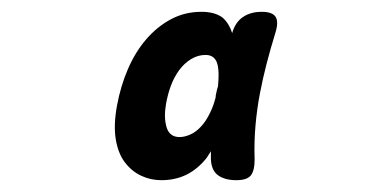

<svg xmlns="http://www.w3.org/2000/svg" viewBox="-20 -760 640 325"><path d="M253 -455Q235 -455 219 -462.5Q203 -470 191.5 -485Q180 -500 176 -524Q172 -548 178 -581Q184 -614 196.5 -643Q209 -672 227.5 -693.5Q246 -715 269.5 -727.5Q293 -740 321 -740Q344 -740 357 -730Q368 -720 373 -704Q378 -722 391 -731Q404 -740 423 -740Q441 -740 446.5 -731.5Q452 -723 446 -704Q438 -678 431.5 -653Q425 -628 420 -602Q415 -576 412.5 -548Q410 -520 411 -490Q411 -471 404.5 -463Q398 -455 380 -455Q361 -455 349.5 -463Q338 -471 337 -490V-504Q333 -498 330 -493Q315 -474 296 -464.5Q277 -455 253 -455ZM284 -528Q292 -528 301.5 -532Q311 -536 320 -545.5Q329 -555 336 -570Q341 -580 345 -595Q345 -599 346 -602Q347 -608 349 -614Q350 -624 350 -633Q350 -644 348 -651.5Q346 -659 341 -663Q336 -667 328 -667Q315 -667 303.5 -660Q292 -653 283.5 -641.5Q275 -630 269.5 -615.5Q264 -601 261 -584Q257 -561 262 -544.5Q267 -528 284 -528Z"/></svg>

Font: Maple Mono ExtraBold
Style: Italic
Weight: 800
Italic angle: -10°
Monospace: yes
Designer: subframe7536
Version: Version 7.200